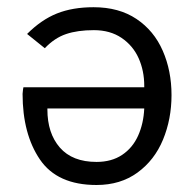

<svg xmlns="http://www.w3.org/2000/svg" viewBox="-20 -514 547 540"><path d="M251.5 6.3Q141.1 6.3 92.3 -65.4Q43.5 -137.2 43.5 -250Q44.9 -266.1 45.9 -268.6H385.7V-272.5Q385.7 -314.9 369.9 -350.3Q354 -385.7 321.8 -407.5Q289.6 -429.2 244.1 -429.2Q198.2 -429.2 165.8 -418.2Q133.3 -407.2 106 -378.4L56.2 -418.5Q96.2 -458.5 140.1 -476.1Q184.1 -493.7 243.2 -493.7Q314.5 -493.7 363.8 -460.7Q413.1 -427.7 437.7 -371.3Q462.4 -314.9 462.4 -246.6Q462.4 -179.2 438.5 -121.3Q414.6 -63.5 366.7 -28.6Q318.8 6.3 251.5 6.3ZM251.5 -58.6Q293.9 -58.6 323.5 -78.4Q353 -98.1 368.4 -132.3Q383.8 -166.5 385.7 -209H113.3V-206.1Q113.3 -139.2 148.4 -98.9Q183.6 -58.6 251.5 -58.6Z"/></svg>

Font: Acari Sans
Style: Regular
Weight: 400
Designer: Alfredo Marco Pradil and Stefan Peev
Foundry: Hanken Design Co.
Version: Version 1.045;February 4, 2021;FontCreator 13.0.0.2655 64-bi